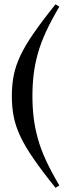

<svg xmlns="http://www.w3.org/2000/svg" viewBox="-20 -757 322 900"><path d="M132 -307Q132 -253 138 -204Q144 -155 157.8 -106Q171.5 -57 196.2 -3.8Q221 49.5 258 112L240.5 123.5Q178 46 137.8 -12.2Q97.5 -70.5 75.2 -118Q53 -165.5 44.2 -210.5Q35.5 -255.5 35.5 -307Q35.5 -358 44.2 -403Q53 -448 75.2 -495.5Q97.5 -543 137.8 -601.2Q178 -659.5 240.5 -737L258 -725.5Q221 -663 196.2 -609.5Q171.5 -556 157.8 -507.5Q144 -459 138 -410Q132 -361 132 -307Z"/></svg>

Font: Newsreader 60pt SemiBold
Style: Regular
Weight: 600
Designer: Hugues Gentile
Foundry: Production Type
Version: Version 1.003